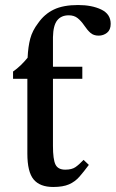

<svg xmlns="http://www.w3.org/2000/svg" viewBox="-20 -734 461 765"><path d="M192 11Q139 11 114 -19Q89 -49 89 -122V-420H32V-449Q48 -460 62.5 -474Q77 -488 90 -504Q92 -548 100.5 -580Q109 -612 132 -642Q157 -678 194.5 -696Q232 -714 291 -714Q346 -714 383.5 -696Q421 -678 421 -639Q421 -615 406.5 -603.5Q392 -592 373 -592Q353 -592 340.5 -603Q328 -614 316 -632Q303 -651 289 -662Q275 -673 254 -673Q224 -673 208 -653Q192 -633 191 -586V-468H308V-420H191V-153Q191 -99 201 -78.5Q211 -58 240 -58Q266 -58 280.5 -68Q295 -78 313 -97L334 -77Q314 -50 296.5 -30Q279 -10 255 0.5Q231 11 192 11Z"/></svg>

Font: STIX Two Text Medium
Style: Regular
Weight: 500
Designer: Ross Mills, John Hudson & Paul Hanslow, Tiro Typeworks Ltd; with prior portions MicroPress Inc., and Coen Hoffman.
Foundry: Tiro Typeworks Ltd
Version: Version 2.13 b171